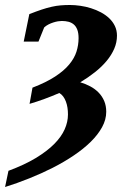

<svg xmlns="http://www.w3.org/2000/svg" viewBox="-52 -520 497 769"><path d="M416.5 -377.4Q416.5 -350.1 405.5 -324.7Q394.5 -299.3 375 -275.9Q355.5 -252.4 328.4 -231Q301.3 -209.5 269.5 -190.4Q291 -184.1 310.1 -173.8Q329.1 -163.6 343.3 -148.9Q357.4 -134.3 365.5 -115.2Q373.5 -96.2 373.5 -72.3Q373.5 -41 356.9 -10.7Q340.3 19.5 311.5 47.9Q282.7 76.2 243.7 102.5Q204.6 128.9 159.4 151.9Q114.3 174.8 65.4 194.3Q16.6 213.9 -31.7 229L-18.1 164.1Q46.4 140.1 91.6 112.8Q136.7 85.4 165.3 56.6Q193.8 27.8 207 -2Q220.2 -31.7 220.2 -61.5Q220.2 -75.2 218.3 -88.4Q216.3 -101.6 211.9 -113.3Q207.5 -125 200.9 -133.8Q194.3 -142.6 185.5 -147.5Q156.2 -134.8 126.2 -123.8Q96.2 -112.8 66.4 -104L78.1 -168.9Q132.8 -189.9 168.7 -213.4Q204.6 -236.8 225.3 -262Q246.1 -287.1 254.4 -313.5Q262.7 -339.8 262.7 -367.2Q262.7 -387.7 257.6 -401.1Q252.4 -414.6 243.4 -422.1Q234.4 -429.7 222.2 -432.9Q210 -436 195.3 -436Q189 -436 179.9 -434.6Q170.9 -433.1 161.1 -429.9Q151.4 -426.8 141.8 -421.9Q132.3 -417 125 -410.2L102.1 -353.5H43L65.4 -463.4Q93.8 -474.6 115.2 -481.7Q136.7 -488.8 155.3 -492.9Q173.8 -497.1 190.9 -498.5Q208 -500 228 -500Q248 -500 269.8 -496.8Q291.5 -493.7 312.5 -487.1Q333.5 -480.5 352.3 -470.5Q371.1 -460.4 385.5 -446.8Q399.9 -433.1 408.2 -415.8Q416.5 -398.4 416.5 -377.4Z"/></svg>

Font: Charis SIL Eur
Style: Bold Italic
Weight: 700
Italic angle: -11°
Foundry: SIL International
Version: Version 5.000